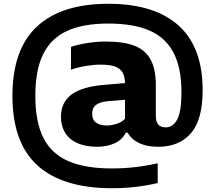

<svg xmlns="http://www.w3.org/2000/svg" viewBox="-20 -769 1142 1019"><path d="M1055.5 -289.5Q1055.5 -133 993 -61.5Q930.5 10 819.5 10Q702.5 10 657 -65H647.5Q628.5 -26.5 587.8 -8.2Q547 10 494.5 10Q433.5 10 390.5 -9.5Q347.5 -29 325.5 -64.8Q303.5 -100.5 303.5 -149Q303.5 -226.5 361 -268.5Q418.5 -310.5 542.5 -319.5L643.5 -328Q642.5 -365 629.2 -386.2Q616 -407.5 588 -416.8Q560 -426 513 -426Q478 -426 435.8 -419Q393.5 -412 356.5 -399L357 -520.5Q398.5 -534 447.2 -541.2Q496 -548.5 542 -548.5Q636 -548.5 693.5 -526.2Q751 -504 779 -453.5Q807 -403 807 -317V-154.5Q807 -122.5 820.2 -107.8Q833.5 -93 859.5 -93Q898 -93 920.5 -134.8Q943 -176.5 943 -280Q943 -409 901 -489.2Q859 -569.5 773.8 -606.8Q688.5 -644 554.5 -644Q421.5 -644 336.5 -605.2Q251.5 -566.5 209.5 -482.2Q167.5 -398 167.5 -260.5Q167.5 -121.5 210.5 -37Q253.5 47.5 342.8 86.2Q432 125 575 125Q696.5 125 817 97.5V202.5Q699.5 230 575 230Q313.5 230 179.8 109.8Q46 -10.5 46 -260Q46 -508 176.5 -628.5Q307 -749 554.5 -749Q799.5 -749 927.8 -633.5Q1056 -518 1055.5 -289.5ZM643.5 -138V-239.5L557 -232.5Q511 -228.5 490 -212.5Q469 -196.5 469 -164.5Q469 -133.5 490 -118.2Q511 -103 547 -103Q571 -103 598.8 -112Q626.5 -121 643.5 -138Z"/></svg>

Font: Encode Sans Semi Expanded
Style: Bold
Weight: 700
Width: 6
Designer: Multiple Designers
Foundry: Impallari Type
Version: Version 2.000